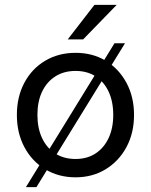

<svg xmlns="http://www.w3.org/2000/svg" viewBox="-20 -717 617 785"><path d="M289 8Q220 8 165.5 -24.5Q111 -57 80 -115Q49 -173 49 -247Q49 -321 79.5 -378.5Q110 -436 164.5 -468.5Q219 -501 289 -501Q359 -501 412.5 -468.5Q466 -436 497 -378.5Q528 -321 528 -247Q528 -173 497 -115.5Q466 -58 412 -25Q358 8 289 8ZM289 -67Q336 -67 370.5 -89.5Q405 -112 424 -152.5Q443 -193 443 -247Q443 -302 424 -342.5Q405 -383 370.5 -405Q336 -427 289 -427Q241 -427 206 -404.5Q171 -382 152 -342Q133 -302 133 -247Q133 -193 152 -152.5Q171 -112 206 -89.5Q241 -67 289 -67ZM86 48 448 -540H491L129 48ZM257 -556 366 -697H457L320 -556Z"/></svg>

Font: Hanken Grotesk
Style: Regular
Weight: 400
Designer: Alfredo Marco Pradil
Foundry: Hanken Design Co.
Version: Version 3.013